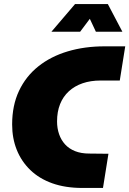

<svg xmlns="http://www.w3.org/2000/svg" viewBox="-20 -929 639 949"><path d="M387 0Q303 0 238.5 -23Q174 -46 130 -88.5Q86 -131 63 -188Q40 -245 40 -314Q40 -408 74 -480Q108 -552 169.5 -601Q231 -650 314.5 -675Q398 -700 497 -700H599L572 -531H477Q428 -531 388.5 -517.5Q349 -504 320.5 -478Q292 -452 277 -414.5Q262 -377 262 -329Q262 -295 272 -266Q282 -237 301.5 -215.5Q321 -194 351 -182Q381 -170 421 -170L516 -169L489 0ZM234 -772 351 -909H513L585 -772H454L424 -836L376 -772Z"/></svg>

Font: MuseoModerno Black
Style: Italic
Weight: 900
Italic angle: -9°
Designer: Pablo Cosgaya, Héctor Gatti, Marcela Romero, and the Authors of The MuseoModerno Project.
Foundry: Omnibus-Type Team
Version: Version 1.003